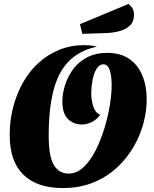

<svg xmlns="http://www.w3.org/2000/svg" viewBox="-20 -928 776 970"><path d="M297 22Q167 22 98 -45.5Q29 -113 29 -246Q29 -320 46.5 -387Q64 -454 96.5 -511.5Q129 -569 175.5 -611Q222 -653 280 -676.5Q338 -700 405 -700Q420 -700 435.5 -698.5Q451 -697 468 -693V-692Q414 -680 373.5 -655Q333 -630 304.5 -591.5Q276 -553 259 -501Q242 -449 234 -384.5Q226 -320 226 -243Q226 -136 252.5 -93.5Q279 -51 327 -51Q367 -51 401.5 -83Q436 -115 462.5 -167Q489 -219 507.5 -280Q526 -341 535.5 -400.5Q545 -460 544 -507Q543 -549 533.5 -576Q524 -603 502 -603Q482 -603 468 -580.5Q454 -558 447.5 -523.5Q441 -489 441 -453Q442 -416 452.5 -386.5Q463 -357 486 -348Q469 -324 444 -311.5Q419 -299 394 -299Q353 -299 324.5 -325.5Q296 -352 295 -413Q295 -453 308 -496Q321 -539 348.5 -577Q376 -615 419.5 -638Q463 -661 522 -661Q588 -661 632 -631Q676 -601 698 -549.5Q720 -498 721 -432Q722 -373 706 -310Q690 -247 656 -188Q622 -129 571 -81.5Q520 -34 451.5 -6Q383 22 297 22ZM396 -757 384 -806 629 -908Q642 -898 649.5 -885.5Q657 -873 657 -854Q657 -819 637 -799.5Q617 -780 584.5 -771Q552 -762 515 -761Z"/></svg>

Font: Sansita Swashed Light ExtraBold
Style: Regular
Weight: 800
Version: Version 1.003